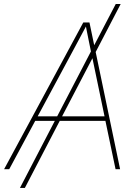

<svg xmlns="http://www.w3.org/2000/svg" viewBox="-53 -839 667 952"><path d="M545.4 -819.3 421.4 -581.1 542.5 0H520L469.7 -239.7H243.2L70.3 92.8H45.9L218.8 -239.7H121.6L-7.3 0H-32.7L359.9 -727.5H390.6L414.1 -614.7L521 -819.3ZM230.5 -262.2 397.9 -584Q391.6 -614.7 385.3 -645.8Q378.9 -676.8 373 -707.5Q353.5 -671.4 334.5 -635.5Q315.4 -599.6 295.9 -563.5L133.8 -262.2ZM405.3 -550.3 254.9 -262.2H465.3Z"/></svg>

Font: Inter Display Thin
Style: Italic
Weight: 100
Italic angle: -9.39999°
Designer: Rasmus Andersson
Foundry: rsms
Version: Version 4.000;git-a52131595